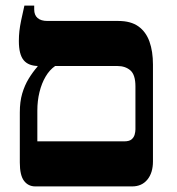

<svg xmlns="http://www.w3.org/2000/svg" viewBox="-20 -667 632 687"><path d="M106.4 0Q80.9 0 65.9 -20Q50.9 -39.9 50.9 -85.5V-264.7Q50.9 -303.2 59.5 -332.4Q68.2 -361.7 82.6 -385.4Q97.1 -409.1 114.3 -428.8V-470.4H177.3V-430.8Q157.6 -417.3 143.3 -393.1Q128.9 -368.8 121.3 -337.5Q113.6 -306.3 113.6 -271.1V-161.2H423.8Q442.1 -161.2 450.4 -168Q458.8 -174.9 461.7 -185Q464.6 -195.1 464.6 -204.1V-357.8Q464.6 -399.5 446.5 -415.2Q428.4 -430.8 400.3 -430.8H118.9Q81.9 -430.8 64.7 -451.6Q47.5 -472.3 47.5 -520.2Q47.5 -539.3 49.4 -555.9Q51.2 -572.5 55.6 -593.7Q60 -614.9 67.3 -647H102.4V-633Q102.4 -613.2 114.4 -602.6Q126.4 -592 149.8 -592H403.4Q448 -592 475.2 -572.6Q502.3 -553.2 514.8 -518.2Q527.3 -483.3 527.3 -436V-89.5Q527.3 -48.7 507.4 -24.4Q487.4 0 452.8 0Z"/></svg>

Font: Noto Serif Hebrew
Style: Regular
Weight: 400
Designer: Monotype Design Team
Foundry: Monotype Imaging Inc.
Version: Version 2.003